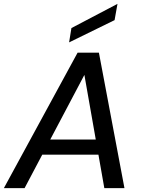

<svg xmlns="http://www.w3.org/2000/svg" viewBox="-37 -972 735 992"><path d="M-17 0 364 -700H474L606 0H502L399 -585L90 0ZM112 -173 152 -251H516L528 -173ZM320 -753 332 -827 570 -952 555 -868Z"/></svg>

Font: DM Sans 24pt Medium
Style: Italic
Weight: 500
Italic angle: -10°
Designer: Colophon Foundry, Jonny Pinhorn
Foundry: Colophon Foundry
Version: Version 4.004;gftools[0.9.30]